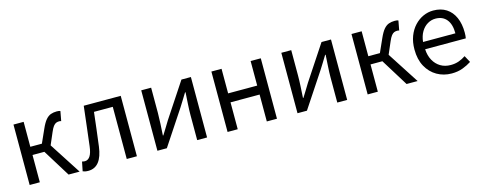

<svg xmlns="http://www.w3.org/2000/svg" viewBox="-28 -1106 4184 1668"><g transform="rotate(-15 2064.0 -272.0)"><path d="M92.1 0V-543.4H183.5V-319.1H287.6L342.1 -440.8Q364.2 -490.4 385.4 -515Q406.5 -539.6 430.6 -548.2Q454.8 -556.8 484 -556.8Q493.3 -556.8 502 -555.6Q510.6 -554.4 516.3 -551.2L500.3 -464.9Q495.9 -466.9 492 -467.5Q488 -468.1 482 -468.1Q468 -468.1 455.4 -463.2Q442.8 -458.2 430.2 -442.5Q417.7 -426.7 403.7 -393.5L357.1 -285.2L541.4 0H442L290.2 -245.3H183.5V0Z M616.8 13.4Q601.6 13.4 590.3 11.1Q579 8.8 567.5 4.7L584.3 -79.1Q590.1 -78.1 595.9 -76.6Q601.6 -75.1 609 -75.1Q638.1 -75.1 656.7 -102.9Q675.2 -130.6 682.4 -190.5Q693.4 -279 703.5 -367.2Q713.5 -455.5 724.1 -543.4H1056.7V0H965.3V-469H796.2Q787.3 -393.4 778.6 -318.5Q769.9 -243.6 759.7 -167.3Q748.1 -77.2 712.4 -31.9Q676.7 13.4 616.8 13.4Z M1241.1 0V-543.4H1330.2V-316.1Q1330.2 -273.5 1327.3 -220.9Q1324.4 -168.3 1321.3 -115.7H1325.5Q1341.3 -141.1 1361.8 -174.2Q1382.4 -207.3 1397.2 -232.3L1602.7 -543.4H1687.8V0H1598.8V-226.7Q1598.8 -269.9 1602.2 -322.5Q1605.5 -375.1 1608.7 -427.7H1604.1Q1588.9 -402.7 1568.2 -369.2Q1547.6 -335.7 1531.8 -311.1L1325.9 0Z M1872.1 0V-543.4H1963.5V-322.5H2225V-543.4H2316.4V0H2225V-241.9H1963.5V0Z M2501.1 0V-543.4H2590.2V-316.1Q2590.2 -273.5 2587.3 -220.9Q2584.4 -168.3 2581.3 -115.7H2585.5Q2601.3 -141.1 2621.8 -174.2Q2642.4 -207.3 2657.2 -232.3L2862.7 -543.4H2947.8V0H2858.8V-226.7Q2858.8 -269.9 2862.2 -322.5Q2865.5 -375.1 2868.7 -427.7H2864.1Q2848.9 -402.7 2828.2 -369.2Q2807.6 -335.7 2791.8 -311.1L2585.9 0Z M3132.1 0V-543.4H3223.5V-319.1H3327.6L3382.1 -440.8Q3404.2 -490.4 3425.4 -515Q3446.5 -539.6 3470.6 -548.2Q3494.8 -556.8 3524 -556.8Q3533.3 -556.8 3542 -555.6Q3550.6 -554.4 3556.3 -551.2L3540.3 -464.9Q3535.9 -466.9 3532 -467.5Q3528 -468.1 3522 -468.1Q3508 -468.1 3495.4 -463.2Q3482.8 -458.2 3470.2 -442.5Q3457.7 -426.7 3443.7 -393.5L3397.1 -285.2L3581.4 0H3482L3330.2 -245.3H3223.5V0Z M3885.7 13.4Q3813.5 13.4 3754.4 -20.6Q3695.3 -54.6 3660.4 -118.2Q3625.6 -181.9 3625.6 -271Q3625.6 -337.5 3645.6 -390.1Q3665.7 -442.7 3700.5 -480.1Q3735.4 -517.6 3779 -537.2Q3822.6 -556.8 3869.4 -556.8Q3938.6 -556.8 3986.8 -525.7Q4035 -494.5 4060.4 -437.1Q4085.9 -379.7 4085.9 -301.7Q4085.9 -287.4 4084.9 -274.1Q4084 -260.7 4081.6 -249.7H3715.9Q3719 -192.4 3742.3 -149.8Q3765.7 -107.2 3805.1 -83.5Q3844.4 -59.8 3896.3 -59.8Q3935.8 -59.8 3968.5 -71.2Q4001.1 -82.7 4031.5 -103.1L4064.3 -42.5Q4028.8 -19.4 3985 -3Q3941.2 13.4 3885.7 13.4ZM3714.7 -315.5H4005.7Q4005.7 -397.1 3970.2 -440.3Q3934.8 -483.6 3870.5 -483.6Q3832.5 -483.6 3799.1 -463.9Q3765.7 -444.3 3743.2 -406.9Q3720.7 -369.6 3714.7 -315.5Z"/></g></svg>

Font: Noto Sans TC Thin
Style: Regular
Weight: 100
Designer: Ryoko NISHIZUKA 西塚涼子 (kana, bopomofo & ideographs); Paul D. Hunt (Latin, Greek & Cyrillic); Sandoll Communications 산돌커뮤니
Foundry: Adobe
Version: Version 2.004-H2;hotconv 1.0.118;makeotfexe 2.5.65603